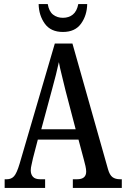

<svg xmlns="http://www.w3.org/2000/svg" viewBox="-20 -929 622 949"><path d="M3 0V-43H14Q36 -43 49.5 -58Q63 -73 77 -120L251 -714H338L514 -92Q522 -64 536 -53.5Q550 -43 574 -43H582V0H340V-43H361Q406 -43 406 -81Q406 -92 402.5 -108Q399 -124 395 -138L368 -239H167L143 -147Q141 -135 136.5 -117.5Q132 -100 132 -87Q132 -67 143 -55Q154 -43 179 -43H203V0ZM184 -290H354L304 -481Q294 -524 285 -559Q276 -594 271 -622Q265 -594 256.5 -560Q248 -526 238 -490ZM291 -771Q231 -771 201.5 -812Q172 -853 171 -909H216Q222 -873 242 -857Q262 -841 291 -841Q320 -841 340 -857Q360 -873 367 -909H411Q410 -853 380.5 -812Q351 -771 291 -771Z"/></svg>

Font: Noto Serif Hebrew ExtraCondensed Medium
Style: Regular
Weight: 500
Width: 2
Designer: Monotype Design Team
Foundry: Monotype Imaging Inc.
Version: Version 2.004; ttfautohint (v1.8.4.7-5d5b)